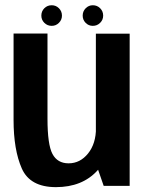

<svg xmlns="http://www.w3.org/2000/svg" viewBox="-20 -726 575 750"><path d="M385 0H486.5V-594.5H354.5V-88ZM165.5 -595H33V-257.5Q33 -140.5 65.2 -67.8Q97.5 5 198.5 5Q301.5 5 360.8 -60.2Q420 -125.5 420 -200.5L355 -227Q355 -165 324 -126.5Q293 -88 248 -88Q204.5 -88 185 -124.5Q165.5 -161 165.5 -262.5ZM182 -625Q198.5 -625 210.2 -636.8Q222 -648.5 222 -665Q222 -682 210.2 -693.8Q198.5 -705.5 182 -705.5Q165 -705.5 153.2 -693.8Q141.5 -682 141.5 -665Q141.5 -648.5 153.2 -636.8Q165 -625 182 -625ZM342.5 -625Q359.5 -625 371.2 -636.8Q383 -648.5 383 -665Q383 -682 371.2 -693.8Q359.5 -705.5 342.5 -705.5Q326.5 -705.5 314.8 -693.8Q303 -682 303 -665Q303 -648.5 314.5 -636.8Q326 -625 342.5 -625Z"/></svg>

Font: Anybody SemiCondensed SemiBold
Style: Regular
Weight: 600
Width: 4
Version: Version 1.113;gftools[0.9.25]